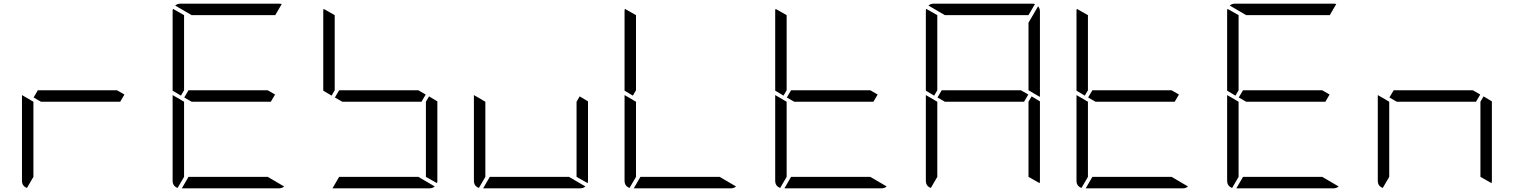

<svg xmlns="http://www.w3.org/2000/svg" viewBox="-20 -1020 8200 1040"><path d="M631 -469H408H202L162 -492L185 -531H408H614L654 -508ZM126 -2Q99 -12 99 -41V-500V-505L139 -482L152 -474L161 -469V-265V-62Z M977 -735V-531L960 -502L915 -529V-959Q915 -968 917 -972L977 -938ZM1447 -469H1224H1018L978 -492L1001 -531H1224H1430L1470 -508ZM1018 -938 929 -990Q941 -1000 956 -1000H1224H1492Q1502 -1000 1506 -998L1471 -938H1224ZM1430 -62 1519 -10Q1507 0 1492 0H1224H965L1001 -62H1224ZM942 -2Q915 -12 915 -41V-500V-505L955 -482L968 -474L977 -469V-265V-62Z M1793 -735V-531L1776 -502L1731 -529V-959Q1731 -968 1733 -972L1793 -938ZM2304 -498 2349 -471V-41Q2349 -32 2347 -28L2287 -62V-265V-469ZM2263 -469H2040H1834L1794 -492L1817 -531H2040H2246L2286 -508ZM2246 -62 2335 -10Q2323 0 2308 0H2040H1781L1817 -62H2040Z M3120 -498 3165 -471V-41Q3165 -32 3163 -28L3103 -62V-265V-469ZM3062 -62 3151 -10Q3139 0 3124 0H2856H2597L2633 -62H2856ZM2574 -2Q2547 -12 2547 -41V-500V-505L2587 -482L2600 -474L2609 -469V-265V-62Z M3425 -735V-531L3408 -502L3363 -529V-959Q3363 -968 3365 -972L3425 -938ZM3878 -62 3967 -10Q3955 0 3940 0H3672H3413L3449 -62H3672ZM3390 -2Q3363 -12 3363 -41V-500V-505L3403 -482L3416 -474L3425 -469V-265V-62Z M4241 -735V-531L4224 -502L4179 -529V-959Q4179 -968 4181 -972L4241 -938ZM4711 -469H4488H4282L4242 -492L4265 -531H4488H4694L4734 -508ZM4694 -62 4783 -10Q4771 0 4756 0H4488H4229L4265 -62H4488ZM4206 -2Q4179 -12 4179 -41V-500V-505L4219 -482L4232 -474L4241 -469V-265V-62Z M5057 -735V-531L5040 -502L4995 -529V-959Q4995 -968 4997 -972L5057 -938ZM5568 -498 5613 -471V-41Q5613 -32 5611 -28L5551 -62V-265V-469ZM5613 -959V-500V-495L5578 -515L5567 -522L5551 -531V-735V-897L5603 -986Q5613 -974 5613 -959ZM5527 -469H5304H5098L5058 -492L5081 -531H5304H5510L5550 -508ZM5098 -938 5009 -990Q5021 -1000 5036 -1000H5304H5572Q5582 -1000 5586 -998L5551 -938H5304ZM5022 -2Q4995 -12 4995 -41V-500V-505L5035 -482L5048 -474L5057 -469V-265V-62Z M5873 -735V-531L5856 -502L5811 -529V-959Q5811 -968 5813 -972L5873 -938ZM6343 -469H6120H5914L5874 -492L5897 -531H6120H6326L6366 -508ZM6326 -62 6415 -10Q6403 0 6388 0H6120H5861L5897 -62H6120ZM5838 -2Q5811 -12 5811 -41V-500V-505L5851 -482L5864 -474L5873 -469V-265V-62Z M6689 -735V-531L6672 -502L6627 -529V-959Q6627 -968 6629 -972L6689 -938ZM7159 -469H6936H6730L6690 -492L6713 -531H6936H7142L7182 -508ZM6730 -938 6641 -990Q6653 -1000 6668 -1000H6936H7204Q7214 -1000 7218 -998L7183 -938H6936ZM7142 -62 7231 -10Q7219 0 7204 0H6936H6677L6713 -62H6936ZM6654 -2Q6627 -12 6627 -41V-500V-505L6667 -482L6680 -474L6689 -469V-265V-62Z M8016 -498 8061 -471V-41Q8061 -32 8059 -28L7999 -62V-265V-469ZM7975 -469H7752H7546L7506 -492L7529 -531H7752H7958L7998 -508ZM7470 -2Q7443 -12 7443 -41V-500V-505L7483 -482L7496 -474L7505 -469V-265V-62Z"/></svg>

Font: DSEG7 Modern
Style: Light
Weight: 300
Designer: Keshikan(Twitter:@keshinomi_88pro)
Version: Version 0.46